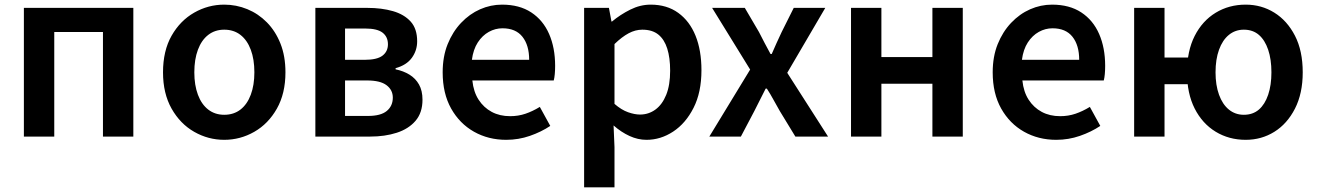

<svg xmlns="http://www.w3.org/2000/svg" viewBox="-20 -589 5684 828"><path d="M83 0V-555H555V0H424V-451H214V0Z M947 14Q878 14 817.5 -20.5Q757 -55 720 -120.5Q683 -186 683 -277Q683 -370 720 -435Q757 -500 817.5 -534.5Q878 -569 947 -569Q999 -569 1046.5 -549.5Q1094 -530 1131 -492.5Q1168 -455 1189.5 -401Q1211 -347 1211 -277Q1211 -186 1174 -120.5Q1137 -55 1076.5 -20.5Q1016 14 947 14ZM947 -94Q988 -94 1017 -116.5Q1046 -139 1061.5 -180.5Q1077 -222 1077 -277Q1077 -333 1061.5 -374.5Q1046 -416 1017 -438.5Q988 -461 947 -461Q907 -461 878 -438.5Q849 -416 833.5 -374.5Q818 -333 818 -277Q818 -222 833.5 -180.5Q849 -139 878 -116.5Q907 -94 947 -94Z M1340 0V-555H1564Q1626 -555 1674.5 -541Q1723 -527 1751 -496Q1779 -465 1779 -411Q1779 -371 1756 -339.5Q1733 -308 1686 -295V-290Q1720 -283 1746 -267Q1772 -251 1787 -224.5Q1802 -198 1802 -159Q1802 -103 1772 -68Q1742 -33 1691 -16.5Q1640 0 1576 0ZM1468 -331H1552Q1606 -331 1629.5 -349Q1653 -367 1653 -398Q1653 -430 1630 -448Q1607 -466 1555 -466H1468ZM1468 -89H1567Q1622 -89 1648 -110.5Q1674 -132 1674 -168Q1674 -201 1647 -221.5Q1620 -242 1563 -242H1468Z M2163 14Q2086 14 2024 -21Q1962 -56 1925.5 -121Q1889 -186 1889 -277Q1889 -345 1910.5 -398.5Q1932 -452 1968.5 -490.5Q2005 -529 2050.5 -549Q2096 -569 2145 -569Q2220 -569 2271 -535.5Q2322 -502 2348 -442.5Q2374 -383 2374 -305Q2374 -286 2372.5 -269.5Q2371 -253 2368 -242H2017Q2022 -193 2044 -159Q2066 -125 2100.5 -106.5Q2135 -88 2180 -88Q2215 -88 2246 -98.5Q2277 -109 2308 -128L2353 -46Q2314 -20 2265 -3Q2216 14 2163 14ZM2015 -331H2262Q2262 -394 2233 -430.5Q2204 -467 2147 -467Q2116 -467 2088 -451.5Q2060 -436 2040.5 -406Q2021 -376 2015 -331Z M2499 219V-555H2606L2617 -496H2619Q2655 -526 2698 -547.5Q2741 -569 2786 -569Q2856 -569 2905 -533.5Q2954 -498 2979.5 -435Q3005 -372 3005 -286Q3005 -191 2971 -124Q2937 -57 2883 -21.5Q2829 14 2768 14Q2731 14 2695 -2.5Q2659 -19 2626 -48L2630 45V219ZM2740 -95Q2777 -95 2806.5 -116.5Q2836 -138 2853 -180Q2870 -222 2870 -284Q2870 -340 2857.5 -379.5Q2845 -419 2819 -440Q2793 -461 2750 -461Q2720 -461 2691 -445.5Q2662 -430 2630 -399V-141Q2660 -115 2688.5 -105Q2717 -95 2740 -95Z M3039 0 3215 -289 3051 -555H3192L3253 -451Q3265 -427 3277.5 -403.5Q3290 -380 3303 -356H3308Q3318 -380 3329 -403.5Q3340 -427 3351 -451L3403 -555H3539L3375 -275L3551 0H3410L3343 -110Q3329 -134 3315.5 -159Q3302 -184 3287 -207H3282Q3270 -184 3258 -159.5Q3246 -135 3233 -110L3175 0Z M3650 0V-555H3781V-343H4001V-555H4132V0H4001V-228H3781V0Z M4535 14Q4458 14 4396 -21Q4334 -56 4297.5 -121Q4261 -186 4261 -277Q4261 -345 4282.5 -398.5Q4304 -452 4340.5 -490.5Q4377 -529 4422.5 -549Q4468 -569 4517 -569Q4592 -569 4643 -535.5Q4694 -502 4720 -442.5Q4746 -383 4746 -305Q4746 -286 4744.5 -269.5Q4743 -253 4740 -242H4389Q4394 -193 4416 -159Q4438 -125 4472.5 -106.5Q4507 -88 4552 -88Q4587 -88 4618 -98.5Q4649 -109 4680 -128L4725 -46Q4686 -20 4637 -3Q4588 14 4535 14ZM4387 -331H4634Q4634 -394 4605 -430.5Q4576 -467 4519 -467Q4488 -467 4460 -451.5Q4432 -436 4412.5 -406Q4393 -376 4387 -331Z M4871 0V-555H5002V-341H5126V-226H5002V0ZM5352 14Q5280 14 5222.5 -21Q5165 -56 5132 -121Q5099 -186 5099 -277Q5099 -369 5132 -434Q5165 -499 5222.5 -534Q5280 -569 5352 -569Q5420 -569 5475.5 -534.5Q5531 -500 5564.5 -435Q5598 -370 5598 -277Q5598 -186 5564.5 -120.5Q5531 -55 5475.5 -20.5Q5420 14 5352 14ZM5344 -94Q5383 -94 5409 -116.5Q5435 -139 5449 -180.5Q5463 -222 5463 -277Q5463 -333 5449 -374.5Q5435 -416 5409 -438.5Q5383 -461 5344 -461Q5307 -461 5279.5 -438.5Q5252 -416 5237 -374.5Q5222 -333 5222 -277Q5222 -222 5237 -180.5Q5252 -139 5279.5 -116.5Q5307 -94 5344 -94Z"/></svg>

Font: Noto Sans TC SemiBold
Style: Regular
Weight: 600
Designer: Ryoko NISHIZUKA  (kana, bopomofo & ideographs); Paul D. Hunt (Latin, Greek & Cyrillic); Sandoll Communications , Soo-you
Foundry: Adobe
Version: Version 2.004-H2;hotconv 1.0.118;makeotfexe 2.5.65603